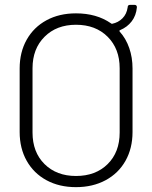

<svg xmlns="http://www.w3.org/2000/svg" viewBox="-20 -763 627 791"><path d="M544 -733Q541 -699 522.5 -675Q504 -651 475 -639Q470 -637 473 -633Q499 -604 512.5 -565Q526 -526 526 -481V-219Q526 -152 497 -100.5Q468 -49 415 -20.5Q362 8 293 8Q224 8 171.5 -20.5Q119 -49 90 -100.5Q61 -152 61 -219V-481Q61 -548 90 -599.5Q119 -651 171.5 -679.5Q224 -708 293 -708Q378 -708 437 -667Q438 -665 442 -665Q467 -670 484.5 -687.5Q502 -705 506 -733Q506 -743 516 -743H534Q544 -743 544 -733ZM473 -482Q473 -562 423.5 -611.5Q374 -661 293 -661Q213 -661 163.5 -611.5Q114 -562 114 -482V-217Q114 -136 163.5 -87Q213 -38 293 -38Q374 -38 423.5 -87Q473 -136 473 -217Z"/></svg>

Font: Barlow Light
Style: Regular
Weight: 300
Designer: Jeremy Tribby
Foundry: Tribby Type
Version: Version 1.422